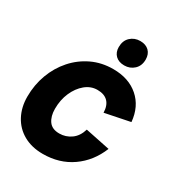

<svg xmlns="http://www.w3.org/2000/svg" viewBox="-178 -855 915 985"><g transform="rotate(30 279.5 -362.0)"><path d="M221 14Q155 14 106.5 -13.5Q58 -41 32 -90Q6 -139 6 -201Q6 -271 29 -333Q52 -395 94 -442.5Q136 -490 193 -517Q250 -544 318 -544Q410 -544 468 -493.5Q526 -443 534 -355L386 -325Q385 -367 363.5 -389Q342 -411 301 -411Q262 -411 230 -384.5Q198 -358 179 -314.5Q160 -271 160 -218Q160 -174 179.5 -146.5Q199 -119 242 -119Q280 -119 311 -141Q342 -163 355 -207L501 -177Q465 -88 392 -37Q319 14 221 14ZM356 -588Q323 -588 304 -606.5Q285 -625 285 -656Q285 -694 308.5 -716Q332 -738 366 -738Q399 -738 418 -719.5Q437 -701 437 -669Q437 -632 413.5 -610Q390 -588 356 -588Z"/></g></svg>

Font: Radio Canada Big
Style: Bold Italic
Weight: 700
Italic angle: -12°
Designer: Étienne Aubert Bonn
Foundry: Coppers and Brasses
Version: Version 1.001